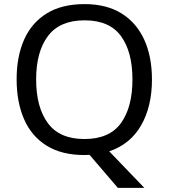

<svg xmlns="http://www.w3.org/2000/svg" viewBox="-20 -745 821 935"><path d="M720 -358Q720 -227 667.5 -135Q615 -43 512 -8L683 170H554L416 9Q410 9 403.5 9.5Q397 10 391 10Q280 10 206.5 -36Q133 -82 97 -165Q61 -248 61 -359Q61 -469 97 -551Q133 -633 206.5 -679Q280 -725 392 -725Q499 -725 572 -679.5Q645 -634 682.5 -551.5Q720 -469 720 -358ZM156 -358Q156 -223 213 -145.5Q270 -68 391 -68Q513 -68 569 -145.5Q625 -223 625 -358Q625 -493 569 -569.5Q513 -646 392 -646Q271 -646 213.5 -569.5Q156 -493 156 -358Z"/></svg>

Font: Noto Sans Tagbanwa
Style: Regular
Weight: 400
Designer: Monotype Design Team
Foundry: Monotype Imaging Inc.
Version: Version 2.001; ttfautohint (v1.8.4.7-5d5b)